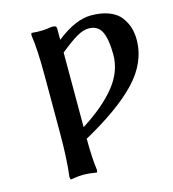

<svg xmlns="http://www.w3.org/2000/svg" viewBox="-102 -525 761 845"><g transform="rotate(-15 278.0 -102.5)"><path d="M223.1 84 231 80.1Q231 167 238.8 223.1L236.8 234.9Q202.1 229 175.8 229Q150.4 229 116.2 234.9L113.8 223.1Q124 143.1 124 26.9V-234.9Q124 -359.9 113.8 -422.9L116.2 -433.1Q168.5 -427.7 208 -436Q222.2 -436 226.6 -433.1Q231 -430.2 231 -420.9V-371.1Q317.9 -439.9 389.2 -439.9Q436.5 -439.9 470.7 -426.5Q504.9 -413.1 522.7 -389.6Q540.5 -366.2 548.3 -340.6Q556.2 -314.9 556.2 -285.2Q556.2 -181.6 473.4 -94.5Q390.6 -7.3 223.1 84ZM363.8 -387.2Q339.8 -387.2 309.6 -369.9Q279.3 -352.5 226.1 -309.1L231 -313V26.9Q332 -37.1 386 -104.2Q439.9 -171.4 439.9 -248Q439.9 -316.9 423.1 -352.1Q406.2 -387.2 363.8 -387.2Z"/></g></svg>

Font: Linear Smooth
Style: Bold
Weight: 700
Designer: Philipp H. Poll, Flanker
Foundry: Philipp H. Poll, reworked by Flanker
Version: Version 1.061 | FøM Fix